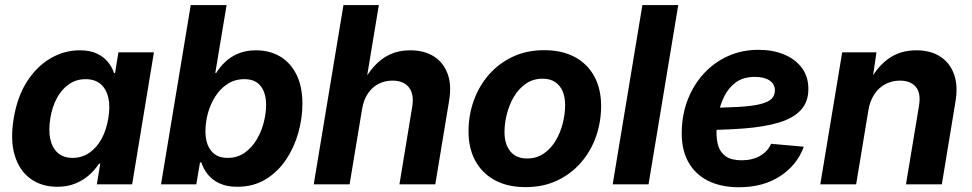

<svg xmlns="http://www.w3.org/2000/svg" viewBox="-20 -748 3944 779"><path d="M212.4 9.8Q148.4 9.8 103.3 -23.2Q58.1 -56.2 39.6 -118.2Q21 -180.2 35.6 -267.6Q50.3 -356.4 90.1 -418Q129.9 -479.5 185.5 -511.7Q241.2 -543.9 303.7 -543.9Q345.7 -543.9 373.5 -530.5Q401.4 -517.1 418.2 -496.1Q435.1 -475.1 442.9 -451.2H446.8L460.4 -535.6H604.5L516.1 0H373L386.7 -84H381.8Q365.7 -59.1 341.8 -37.8Q317.9 -16.6 285.6 -3.4Q253.4 9.8 212.4 9.8ZM274.4 -107.4Q312 -107.4 341.8 -127.7Q371.6 -147.9 391.6 -183.8Q411.6 -219.7 419.4 -268.1Q427.7 -316.4 419.4 -352.1Q411.1 -387.7 387.9 -407.2Q364.7 -426.8 327.1 -426.8Q290 -426.8 260.7 -407Q231.4 -387.2 211.7 -351.6Q191.9 -315.9 184.1 -268.1Q176.3 -219.7 184.1 -183.6Q191.9 -147.5 214.8 -127.4Q237.8 -107.4 274.4 -107.4Z M942.9 9.8Q899.9 9.8 870.4 -4.2Q840.8 -18.1 823 -40.5Q805.2 -63 796.9 -88.9H791.5L776.4 0H633.3L753.9 -727.5H899.4L853.5 -452.1H857.4Q872.1 -476.6 894.5 -497.6Q917 -518.6 947.8 -531.2Q978.5 -543.9 1018.6 -543.9Q1074.2 -543.9 1116.5 -518.8Q1158.7 -493.7 1182.9 -445.3Q1207 -397 1207 -327.1Q1207 -269 1190.4 -209.5Q1173.8 -149.9 1140.6 -100.3Q1107.4 -50.8 1057.9 -20.5Q1008.3 9.8 942.9 9.8ZM903.3 -107.4Q942.9 -107.4 972.2 -127.9Q1001.5 -148.4 1021 -180.9Q1040.5 -213.4 1050 -250.7Q1059.6 -288.1 1059.6 -322.3Q1059.6 -371.1 1037.6 -398.9Q1015.6 -426.8 971.7 -426.8Q933.1 -426.8 903.6 -407.7Q874 -388.7 854 -357.4Q834 -326.2 823.7 -289.1Q813.5 -252 813.5 -215.3Q813.5 -165.5 836.4 -136.5Q859.4 -107.4 903.3 -107.4Z M1449.2 -306.2 1398.4 0H1252.9L1373.5 -727.5H1517.1L1462.9 -400.4H1445.8Q1468.8 -446.3 1497.3 -478.3Q1525.9 -510.3 1562 -527.1Q1598.1 -543.9 1644 -543.9Q1700.7 -543.9 1739.7 -519.5Q1778.8 -495.1 1795.9 -449.2Q1813 -403.3 1802.2 -339.4L1746.1 0H1600.6L1652.3 -313.5Q1661.1 -364.7 1639.6 -392.8Q1618.2 -420.9 1572.3 -420.9Q1542 -420.9 1516.4 -408Q1490.7 -395 1473.1 -369.4Q1455.6 -343.8 1449.2 -306.2Z M2112.3 11.2Q2039.6 11.2 1987.8 -16.8Q1936 -44.9 1908.4 -95.7Q1880.9 -146.5 1880.9 -214.8Q1880.9 -280.3 1902.1 -339.6Q1923.3 -398.9 1963.6 -445.1Q2003.9 -491.2 2060.5 -517.8Q2117.2 -544.4 2188 -544.4Q2260.7 -544.4 2312.5 -516.4Q2364.3 -488.3 2391.6 -437.5Q2418.9 -386.7 2418.9 -318.4Q2418.9 -253.4 2398.2 -194.1Q2377.4 -134.8 2337.4 -88.6Q2297.4 -42.5 2240.7 -15.6Q2184.1 11.2 2112.3 11.2ZM2118.2 -105Q2157.7 -105 2187 -125.5Q2216.3 -146 2235.4 -178.7Q2254.4 -211.4 2263.7 -249.3Q2272.9 -287.1 2272.9 -321.3Q2272.9 -354.5 2262.5 -378.4Q2252 -402.3 2231.7 -415.5Q2211.4 -428.7 2182.1 -428.7Q2142.6 -428.7 2113.3 -408.2Q2084 -387.7 2064.9 -355.2Q2045.9 -322.8 2036.4 -284.9Q2026.9 -247.1 2026.9 -211.9Q2026.9 -163.1 2050.5 -134Q2074.2 -105 2118.2 -105Z M2731.9 -727.5 2611.3 0H2465.8L2586.4 -727.5Z M2978 11.7Q2904.8 11.7 2851.8 -15.1Q2798.8 -42 2771.2 -93.5Q2743.7 -145 2746.1 -218.8Q2748 -287.6 2771.7 -346.9Q2795.4 -406.2 2836.9 -450.9Q2878.4 -495.6 2934.6 -520.8Q2990.7 -545.9 3057.6 -545.9Q3115.2 -545.9 3160.9 -527.1Q3206.5 -508.3 3233.2 -472.9Q3259.8 -437.5 3259.8 -386.7Q3259.8 -335 3229.7 -302Q3199.7 -269 3141.6 -251.2Q3083.5 -233.4 2999 -226.8Q2914.6 -220.2 2804.7 -220.2L2819.8 -310.5Q2913.6 -310.5 2973.1 -314Q3032.7 -317.4 3065.4 -325.7Q3098.1 -334 3111.1 -347.7Q3124 -361.3 3124 -381.3Q3124 -406.7 3102.5 -421.4Q3081.1 -436 3042.5 -436Q2996.1 -436 2966.1 -414.1Q2936 -392.1 2918.9 -357.9Q2901.9 -323.7 2894.8 -285.9Q2887.7 -248 2887.2 -215.3Q2886.2 -182.1 2894.5 -155.5Q2902.8 -128.9 2925.3 -113.3Q2947.8 -97.7 2989.3 -97.7Q3032.7 -97.7 3064 -115.7Q3095.2 -133.8 3108.4 -164.6L3241.2 -152.8Q3214.4 -78.6 3145.5 -33.4Q3076.7 11.7 2978 11.7Z M3503.4 -301.3 3453.6 0H3308.1L3397 -535.6H3536.1L3516.1 -400.4L3501 -404.8Q3534.2 -472.7 3582.5 -508.3Q3630.9 -543.9 3697.8 -543.9Q3755.9 -543.9 3795.2 -518.3Q3834.5 -492.7 3851.1 -445.8Q3867.7 -398.9 3856.4 -334.5L3801.3 0H3655.8L3708.5 -317.9Q3717.3 -369.6 3695.8 -395.3Q3674.3 -420.9 3631.3 -420.9Q3599.1 -420.9 3572.3 -406.7Q3545.4 -392.6 3527.6 -365.7Q3509.8 -338.9 3503.4 -301.3Z"/></svg>

Font: Inter 20pt
Style: Bold Italic
Weight: 700
Italic angle: -9.3988°
Version: Version 4.001;git-66647c0bb